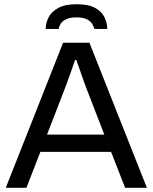

<svg xmlns="http://www.w3.org/2000/svg" viewBox="-20 -888 722 908"><path d="M7.3 0 278.4 -686H402.9L674.6 0H571.7L505.2 -169.9H171L105 0ZM202.4 -251.4H473.4L390.1 -466.4Q385.6 -478 376.9 -501.9Q368.2 -525.8 358.8 -553.6Q349.4 -581.5 341.1 -603.8H334.7Q328.2 -584.2 319 -558.2Q309.8 -532.2 300.9 -507.6Q292 -483 285.6 -466.4ZM196.2 -751.2Q196.2 -779 209.7 -805.8Q223.1 -832.6 255.3 -850.3Q287.5 -868 343.1 -868Q399.3 -868 430.5 -850.3Q461.8 -832.6 474.5 -805.8Q487.2 -779 487.2 -751.2H425.9Q423.5 -762.2 416 -774.9Q408.5 -787.5 391.3 -796.6Q374.2 -805.8 342.2 -805.8Q310.2 -805.8 292.1 -796.6Q274 -787.5 266.5 -774.9Q258.9 -762.2 257.5 -751.2Z"/></svg>

Font: Archivo Variable SemiBold
Style: Regular
Weight: 600
Designer: Hector Gatti
Foundry: Omnibus-Type
Version: Version 2.001